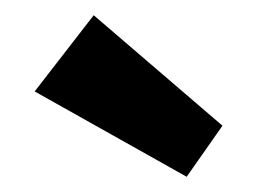

<svg xmlns="http://www.w3.org/2000/svg" viewBox="-20 -697 350 252"><path d="M225 -465 25.5 -577 103 -677 272 -532Z"/></svg>

Font: Lucymar Sans ExtraBold
Style: Italic
Weight: 800
Italic angle: -10°
Foundry: The League of Moveable Type (original font) / Main changes by Cristiano Sobral with portions from Mirco Monsees
Version: Version 2.00;August 30, 2020;FontCreator 13.0.0.2681 64-bit